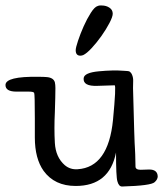

<svg xmlns="http://www.w3.org/2000/svg" viewBox="-68 -661 595 700"><path d="M343 -611Q343 -600 331 -577Q319 -554 302 -530Q285 -506 266.5 -486Q248 -466 235 -460Q229 -458 225 -458Q208 -458 208 -478Q208 -487 216.5 -512.5Q225 -538 237 -565Q249 -592 263 -614Q277 -636 288 -639Q293 -641 296 -641Q299 -641 303 -641Q319 -641 331 -633Q343 -625 343 -611ZM-48 -351Q-48 -383 73 -381Q91 -381 102 -380Q127 -378 132 -361Q134 -352 134 -340Q134 -312 132 -252Q129 -192 132 -140Q135 -88 168 -59Q188 -42 215 -44Q327 -51 344 -224Q356 -350 350 -350Q345 -350 287 -348Q234 -346 237 -376Q239 -396 292 -401Q345 -406 382 -403Q401 -402 403 -401Q411 -396 414 -387Q418 -377 417.5 -365Q417 -353 417 -340Q422 -141 424 -119Q425 -111 426 -54Q426 -42 445 -42Q445 -42 476 -43Q506 -43 507 -18Q507 -7 496 3Q483 16 377 19Q365 19 360 0Q355 -16 355 -105Q331 17 208 17Q131 17 91 -38Q59 -83 59 -160Q59 -160 59 -229Q59 -318 56.5 -322.5Q54 -327 37 -327H-8Q-48 -327 -48 -351Z"/></svg>

Font: Scratch Savers
Style: Book
Weight: 400
Designer: Pablo Impallari, Rodrigo Fuenzalida, Brenda Gallo
Foundry: Pablo Impallari, Rodrigo Fuenzalida, Brenda Gallo
Version: Version 4.0b1